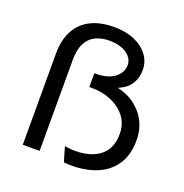

<svg xmlns="http://www.w3.org/2000/svg" viewBox="-125 -793 883 920"><g transform="rotate(20 316.0 -333.0)"><path d="M338 14Q329 14 319 13.5Q309 13 298 12L276 -63Q289 -61 302.5 -59.5Q316 -58 330 -58Q382 -58 421 -74.5Q460 -91 481.5 -123.5Q503 -156 503 -207Q503 -257 476 -293Q449 -329 403.5 -349Q358 -369 301 -369H289V-439Q359 -439 392.5 -466Q426 -493 426 -530Q426 -564 393 -587.5Q360 -611 305 -611Q265 -611 234.5 -596.5Q204 -582 187 -549.5Q170 -517 170 -463V0H84V-466Q84 -533 109 -581Q134 -629 183 -654.5Q232 -680 305 -680Q364 -680 408.5 -660.5Q453 -641 477.5 -607.5Q502 -574 502 -532Q502 -492 482 -461Q462 -430 419 -412Q493 -396 541 -341Q589 -286 589 -206Q589 -130 555.5 -81Q522 -32 465.5 -9Q409 14 338 14Z"/></g></svg>

Font: Atkinson Hyperlegible Mono ExtraLight
Style: Regular
Weight: 400
Monospace: yes
Version: Version 2.001